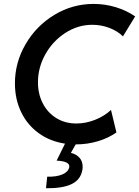

<svg xmlns="http://www.w3.org/2000/svg" viewBox="-20 -748 728 1005"><path d="M376 7.8 351.1 52.2Q378.4 58.6 395.5 77.1Q412.6 95.7 412.6 124.5Q412.6 135.3 410.6 144.5Q400.9 193.8 353.8 216.1Q306.6 238.3 220.7 237.3L227.1 176.8Q276.4 178.2 306.9 164.8Q337.4 151.4 342.3 127.9Q342.8 126 342.8 122.6Q342.8 96.2 276.4 92.8L320.3 3.9Q240.7 -8.3 181.4 -51.8Q122.1 -95.2 90.1 -162.6Q58.1 -230 58.1 -311.5Q58.1 -420.9 114 -516.8Q169.9 -612.8 264.6 -670.2Q359.4 -727.5 470.2 -727.5Q530.3 -727.5 586.7 -710.2Q643.1 -692.9 687.5 -662.1L623.5 -557.6Q596.2 -585 553.2 -601.6Q510.3 -618.2 463.4 -618.2Q387.7 -618.2 322 -575.7Q256.3 -533.2 217.5 -463.9Q178.7 -394.5 178.7 -317.4Q178.7 -255.9 204.1 -206.8Q229.5 -157.7 275.1 -129.6Q320.8 -101.6 379.4 -101.6Q428.7 -101.6 477.1 -120.6Q525.4 -139.6 561 -172.4L589.4 -54.7Q546.9 -24.9 491.7 -8.5Q436.5 7.8 377.4 7.8Z"/></svg>

Font: Reddit Sans Chocolate SemiBold
Style: Italic
Weight: 600
Italic angle: -11.25°
Designer: Stephen Hutchings
Version: Version 1.013